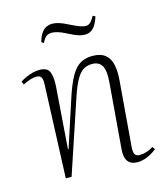

<svg xmlns="http://www.w3.org/2000/svg" viewBox="-109 -800 779 898"><g transform="rotate(-15 280.0 -350.5)"><path d="M540 -24Q529 -15 514 -6Q499 3 481.5 8.5Q464 14 445 14Q416 14 401 -4.5Q386 -23 389 -63L415 -379Q420 -438 405.5 -461.5Q391 -485 359 -485Q337 -485 319 -475.5Q301 -466 284 -438Q267 -410 248 -353L130 0H102L120 -452Q121 -475 114.5 -485Q108 -495 92 -495Q80 -495 64 -490.5Q48 -486 26 -475L19 -490Q32 -499 47.5 -506Q63 -513 80 -517.5Q97 -522 114 -522Q152 -522 162 -497Q172 -472 169 -427L147 -129H150L227 -365Q246 -422 265.5 -456.5Q285 -491 310 -506Q335 -521 369 -521Q410 -521 432 -502.5Q454 -484 460.5 -451Q467 -418 463 -374L437 -58Q436 -37 441.5 -26.5Q447 -16 465 -16Q481 -16 497.5 -21Q514 -26 531 -37ZM363 -626Q347 -626 330.5 -631.5Q314 -637 283 -653Q258 -666 241.5 -670.5Q225 -675 214 -675Q200 -675 189 -668Q178 -661 167 -638L156 -645Q164 -673 175 -688Q186 -703 199 -709Q212 -715 227 -715Q241 -715 258.5 -710Q276 -705 303 -691Q333 -676 349.5 -670Q366 -664 377 -664Q388 -664 397.5 -671Q407 -678 420 -702L432 -696Q423 -668 412.5 -653Q402 -638 390 -632Q378 -626 363 -626Z"/></g></svg>

Font: Literata 60pt ExtraLight
Style: Italic
Weight: 250
Italic angle: -2°
Designer: Latin by Veronika Burian and Jose Scaglione. Greek by Irene Vlachou. Cyrillic by Vera Evstafieva
Foundry: TypeTogether
Version: Version 3.103;gftools[0.9.29]